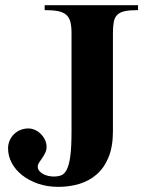

<svg xmlns="http://www.w3.org/2000/svg" viewBox="-20 -708 560 743"><path d="M514.2 -668.9Q482.9 -668.9 463.9 -665Q444.8 -661.1 434.3 -651.1Q423.8 -641.1 420.4 -623.8Q417 -606.4 417 -580.1V-200.2Q417 -140.6 400.1 -99.6Q383.3 -58.6 354.2 -33.2Q325.2 -7.8 286.9 3.7Q248.5 15.1 206.1 15.1Q162.6 15.1 127 2.7Q91.3 -9.8 65.4 -30.3Q39.6 -50.8 25.4 -77.6Q11.2 -104.5 11.2 -133.8Q11.2 -150.4 17.6 -164.6Q23.9 -178.7 34.4 -189Q44.9 -199.2 59.3 -205.1Q73.7 -210.9 89.8 -210.9Q102.5 -210.9 115.2 -205.3Q127.9 -199.7 137.9 -189.7Q147.9 -179.7 154.1 -166.7Q160.2 -153.8 160.2 -139.2Q160.2 -127 154.8 -116.2Q149.4 -105.5 143.1 -96.2Q136.7 -86.9 131.3 -78.9Q126 -70.8 126 -64Q126 -54.2 131.8 -46.9Q137.7 -39.6 146.7 -34.7Q155.8 -29.8 166.7 -27.3Q177.7 -24.9 188 -24.9Q204.1 -24.9 216.8 -29.5Q229.5 -34.2 238.5 -52Q247.6 -69.8 252.2 -104.7Q256.8 -139.6 256.8 -200.2V-580.1Q256.8 -606.4 252.2 -623.8Q247.6 -641.1 235.8 -651.1Q224.1 -661.1 204.1 -665Q184.1 -668.9 152.8 -668.9V-688H514.2Z"/></svg>

Font: Tai Heritage Pro
Style: Bold
Weight: 700
Designer: Faah Baccam, Walt Agee, Victor Gaultney, Annie Olsen, Eric Hays
Foundry: SIL International
Version: Version 2.600